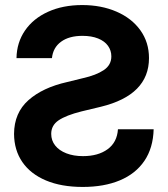

<svg xmlns="http://www.w3.org/2000/svg" viewBox="-20 -737 670 767"><path d="M308.6 -716.8Q384.8 -716.8 445.6 -690.4Q506.3 -664.1 540.8 -616Q575.2 -567.9 575.2 -504.9Q575.2 -357.4 382.8 -310.5L305.7 -292Q243.7 -276.4 214.1 -256.3Q184.6 -236.3 184.6 -202.1Q184.6 -175.8 200.4 -155.8Q216.3 -135.7 245.1 -124.5Q273.9 -113.3 311.5 -113.3Q372.1 -113.3 409.9 -140.9Q447.8 -168.5 451.2 -220.7H593.8Q591.8 -146 556.9 -94.5Q522 -43 459 -16.6Q396 9.8 310.5 9.8Q225.1 9.8 163.6 -16.1Q102.1 -42 69.3 -89.6Q36.6 -137.2 36.1 -202.1Q36.6 -286.1 93.5 -336.7Q150.4 -387.2 248 -409.2L311.5 -424.8Q363.8 -436.5 394.3 -456.8Q424.8 -477.1 424.8 -511.7Q424.8 -535.2 411.4 -554Q397.9 -572.8 371.8 -583.3Q345.7 -593.8 309.6 -593.8Q255.9 -593.8 223.9 -570.3Q191.9 -546.9 187.5 -504.9H45.9Q46.9 -566.9 79.8 -615Q112.8 -663.1 171.9 -689.9Q231 -716.8 308.6 -716.8Z"/></svg>

Font: Pretendard Std
Style: Bold
Weight: 700
Designer: Base glyphs from Inter by Rasmus Andersson; Hangeul glyphs from Noto Sans CJK(Source Han Sans) by Jang Soo-young and Kan
Foundry: Kil Hyung-jin
Version: Version 1.309